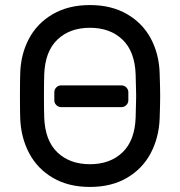

<svg xmlns="http://www.w3.org/2000/svg" viewBox="-20 -730 712 760"><path d="M195 -333V-365Q195 -376 203 -384Q211 -392 222 -392H461Q472 -392 480 -384Q488 -376 488 -365V-333Q488 -322 480 -314Q472 -306 461 -306H222Q211 -306 203 -314Q195 -322 195 -333ZM612 -439Q614 -379 614 -350Q614 -321 612 -261Q609 -185 576.5 -123.5Q544 -62 482.5 -26Q421 10 336 10Q251 10 189.5 -26Q128 -62 95.5 -123.5Q63 -185 60 -261Q59 -291 59 -350Q59 -409 60 -439Q62 -515 94.5 -576.5Q127 -638 189 -674Q251 -710 336 -710Q421 -710 483 -674Q545 -638 577.5 -576.5Q610 -515 612 -439ZM155 -434Q154 -404 154 -350Q154 -296 155 -266Q158 -174 207 -127Q256 -80 336 -80Q416 -80 465 -127Q514 -174 517 -266Q519 -326 519 -350Q519 -374 517 -434Q514 -526 465 -573Q416 -620 336 -620Q256 -620 207 -573Q158 -526 155 -434Z"/></svg>

Font: Contemporary
Style: Regular
Weight: 400
Designer: Victor Tran
Foundry: Victor Tran
Version: Version 1.100